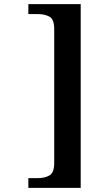

<svg xmlns="http://www.w3.org/2000/svg" viewBox="-20 -780 478 928"><path d="M117 128V81H162Q196 81 219 68Q242 55 242 8V-640Q242 -687 219 -699.5Q196 -712 162 -712H117V-760H370V128Z"/></svg>

Font: Noto Serif Khojki
Style: Bold
Weight: 700
Version: Version 2.003